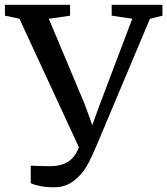

<svg xmlns="http://www.w3.org/2000/svg" viewBox="-34 -763 693 796"><path d="M429 -743H639.5V-698L587.5 -685L364 -154Q344.5 -108 325.5 -74.2Q306.5 -40.5 272.2 -13.5Q238 13.5 189.5 13.5Q159.5 13.5 134.8 8.8Q110 4 93.5 -3.5V-76.5Q99 -75.5 127 -74.8Q155 -74 172 -74Q219.5 -74 248.5 -92.5Q277.5 -111 293 -152.5L46.5 -685.5L-13.5 -698V-743H256.5V-698L168.5 -685L317.5 -330L348.5 -244L380 -330.5L514.5 -685.5L429 -698Z"/></svg>

Font: Merriweather 12pt
Style: Regular
Weight: 400
Designer: Eben Sorkin
Foundry: Eben Sorkin
Version: Version 2.100